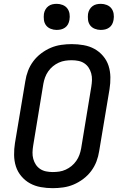

<svg xmlns="http://www.w3.org/2000/svg" viewBox="-20 -973 640 1001"><path d="M255 8Q223 8 192.5 2.5Q162 -3 136.5 -17Q111 -31 91.5 -54Q72 -77 63 -105Q54 -133 53.5 -164.5Q53 -196 58 -227L112 -550Q116 -577 126 -603.5Q136 -630 153.5 -653.5Q171 -677 195 -695Q219 -713 245 -724Q271 -735 299 -739Q327 -743 354 -743Q386 -743 416.5 -737.5Q447 -732 472.5 -718Q498 -704 517.5 -681Q537 -658 546 -630Q555 -602 555.5 -570.5Q556 -539 551 -508L497 -185Q493 -158 483 -131.5Q473 -105 455.5 -81.5Q438 -58 414 -40Q390 -22 364 -11Q338 0 310 4Q282 8 255 8ZM255 -76Q272 -76 289 -78.5Q306 -81 322.5 -88.5Q339 -96 353 -107.5Q367 -119 377.5 -134Q388 -149 394 -165.5Q400 -182 403 -199L456 -521Q459 -539 459.5 -556.5Q460 -574 455.5 -590.5Q451 -607 442 -620.5Q433 -634 419.5 -643Q406 -652 389 -655.5Q372 -659 354 -659Q337 -659 320 -656.5Q303 -654 286.5 -646.5Q270 -639 256 -627.5Q242 -616 231.5 -601Q221 -586 215 -569.5Q209 -553 206 -536L153 -214Q150 -196 149.5 -178.5Q149 -161 153.5 -144.5Q158 -128 167 -114.5Q176 -101 189.5 -92Q203 -83 220 -79.5Q237 -76 255 -76ZM505 -817Q489 -817 474 -823Q459 -829 450 -841Q441 -853 439 -869Q437 -885 439 -901Q441 -913 447 -923.5Q453 -934 462.5 -941Q472 -948 483 -950.5Q494 -953 506 -953Q522 -953 537 -947Q552 -941 561 -929Q570 -917 572.5 -901Q575 -885 572 -869Q570 -857 564.5 -846.5Q559 -836 549 -829Q539 -822 528 -819.5Q517 -817 505 -817ZM275 -817Q259 -817 244 -823Q229 -829 220 -841Q211 -853 209 -869Q207 -885 209 -901Q211 -913 217 -923.5Q223 -934 232.5 -941Q242 -948 253 -950.5Q264 -953 276 -953Q292 -953 307 -947Q322 -941 331 -929Q340 -917 342.5 -901Q345 -885 342 -869Q340 -857 334.5 -846.5Q329 -836 319 -829Q309 -822 298 -819.5Q287 -817 275 -817Z"/></svg>

Font: Iosevka Medium Extended
Style: Italic
Weight: 500
Width: 7
Italic angle: -9°
Monospace: yes
Designer: Belleve Invis
Foundry: Belleve Invis
Version: Version 32.5.0; ttfautohint (v1.8.4)